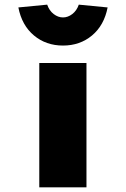

<svg xmlns="http://www.w3.org/2000/svg" viewBox="-20 -806 542 826"><path d="M149 0V-535H352V0ZM251 -610Q178 -610 126 -653.5Q74 -697 59 -774L183 -786Q192 -760 211 -745.5Q230 -731 251 -731Q272 -731 291 -745.5Q310 -760 319 -786L443 -774Q428 -697 376 -653.5Q324 -610 251 -610Z"/></svg>

Font: Lexend Mega Black
Style: Regular
Weight: 900
Version: Version 1.007